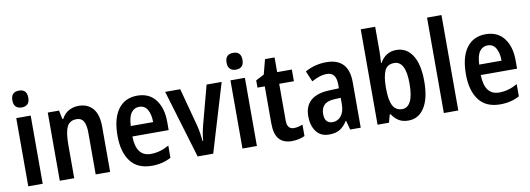

<svg xmlns="http://www.w3.org/2000/svg" viewBox="-59 -1128 4160 1506"><g transform="rotate(-10 2020.5 -375.0)"><path d="M126 -752Q189 -752 189 -685Q189 -651 172.5 -634.5Q156 -618 126 -618Q96 -618 79 -634.5Q62 -651 62 -685Q62 -752 126 -752ZM183 -543V0H68V-543Z M565 -553Q638 -553 679 -505Q720 -457 720 -360V0H605V-332Q605 -392 588 -422.5Q571 -453 532 -453Q477 -453 455.5 -409Q434 -365 434 -268V0H319V-543H409L423 -473H430Q451 -514 487 -533.5Q523 -553 565 -553Z M1032 -552Q1127 -552 1178 -485.5Q1229 -419 1229 -309V-243H940Q943 -83 1060 -83Q1133 -83 1205 -124V-27Q1138 10 1052 10Q938 10 882 -64.5Q826 -139 826 -268Q826 -406 880 -479Q934 -552 1032 -552ZM1032 -463Q993 -463 969 -430.5Q945 -398 942 -326H1120Q1120 -386 1098.5 -424.5Q1077 -463 1032 -463Z M1417 0 1254 -543H1374L1454 -244Q1463 -209 1468 -176.5Q1473 -144 1476 -113H1481Q1482 -137 1487.5 -168Q1493 -199 1502 -235L1584 -543H1704L1541 0Z M1832 -752Q1895 -752 1895 -685Q1895 -651 1878.5 -634.5Q1862 -618 1832 -618Q1802 -618 1785 -634.5Q1768 -651 1768 -685Q1768 -752 1832 -752ZM1889 -543V0H1774V-543Z M2200 -88Q2217 -88 2234.5 -92Q2252 -96 2270 -103V-12Q2250 -2 2222.5 4Q2195 10 2166 10Q2101 10 2066 -29Q2031 -68 2031 -155V-450H1973V-508L2039 -542L2070 -660H2146V-543H2263V-450H2146V-157Q2146 -88 2200 -88Z M2537 -553Q2716 -553 2716 -363V0H2632L2612 -74H2610Q2583 -31 2550 -10.5Q2517 10 2464 10Q2396 10 2361 -38Q2326 -86 2326 -158Q2326 -242 2377 -285Q2428 -328 2526 -331L2601 -334V-364Q2601 -461 2527 -461Q2497 -461 2468 -451.5Q2439 -442 2405 -424L2369 -509Q2405 -530 2448.5 -541.5Q2492 -553 2537 -553ZM2553 -256Q2495 -253 2469.5 -227.5Q2444 -202 2444 -157Q2444 -117 2461 -99Q2478 -81 2507 -81Q2549 -81 2575.5 -114.5Q2602 -148 2602 -208V-258Z M2965 -566Q2965 -546 2963.5 -520.5Q2962 -495 2961 -472H2965Q2987 -511 3019.5 -531.5Q3052 -552 3096 -552Q3177 -552 3223.5 -480Q3270 -408 3270 -272Q3270 -137 3223.5 -63.5Q3177 10 3095 10Q3051 10 3020.5 -8Q2990 -26 2965 -63H2958L2941 0H2850V-760H2965ZM3062 -454Q3006 -454 2986 -409Q2966 -364 2965 -285V-266Q2965 -176 2988 -131.5Q3011 -87 3063 -87Q3106 -87 3129.5 -133Q3153 -179 3153 -274Q3153 -454 3062 -454Z M3493 0H3378V-760H3493Z M3807 -552Q3902 -552 3953 -485.5Q4004 -419 4004 -309V-243H3715Q3718 -83 3835 -83Q3908 -83 3980 -124V-27Q3913 10 3827 10Q3713 10 3657 -64.5Q3601 -139 3601 -268Q3601 -406 3655 -479Q3709 -552 3807 -552ZM3807 -463Q3768 -463 3744 -430.5Q3720 -398 3717 -326H3895Q3895 -386 3873.5 -424.5Q3852 -463 3807 -463Z"/></g></svg>

Font: Noto Sans Sinhala Condensed SemiBold
Style: Regular
Weight: 600
Width: 3
Designer: Jelle Bosma - Monotype Design Team
Foundry: Monotype Imaging Inc.
Version: Version 2.006; ttfautohint (v1.8.4.7-5d5b)